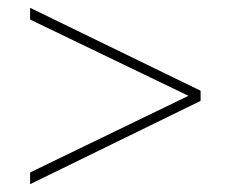

<svg xmlns="http://www.w3.org/2000/svg" viewBox="-20 -566 591 491"><path d="M57 -125V-95L493 -308V-334L57 -546V-516L462 -321Z"/></svg>

Font: Noto Sans Devanagari UI Thin
Style: Regular
Weight: 100
Designer: Jelle Bosma - Monotype Design Team
Foundry: Monotype Imaging Inc.
Version: Version 2.004